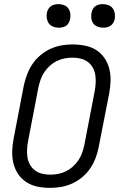

<svg xmlns="http://www.w3.org/2000/svg" viewBox="-20 -897 590 929"><path d="M222 12Q191 12 161.5 6Q132 0 108 -15.5Q84 -31 68 -54.5Q52 -78 45 -106.5Q38 -135 39 -165.5Q40 -196 46 -227L96 -487Q102 -513 112 -539Q122 -565 138 -588.5Q154 -612 177 -631Q200 -650 226 -661.5Q252 -673 278.5 -677.5Q305 -682 331 -682Q362 -682 392 -676Q422 -670 446 -654.5Q470 -639 486 -615.5Q502 -592 509 -563.5Q516 -535 515 -504.5Q514 -474 508 -443L457 -183Q452 -157 442 -131Q432 -105 416 -81.5Q400 -58 377 -39Q354 -20 328 -8.5Q302 3 275 7.5Q248 12 222 12ZM223 -52Q242 -52 261 -55.5Q280 -59 298.5 -68Q317 -77 332.5 -91Q348 -105 359.5 -122Q371 -139 377.5 -158Q384 -177 388 -195L438 -455Q442 -476 443 -496Q444 -516 441 -535Q438 -554 428.5 -570.5Q419 -587 404 -598Q389 -609 370 -613.5Q351 -618 331 -618Q312 -618 293 -614.5Q274 -611 255.5 -602Q237 -593 221.5 -579Q206 -565 194.5 -548Q183 -531 176.5 -512Q170 -493 166 -475L116 -215Q112 -194 111 -174Q110 -154 113 -135Q116 -116 125.5 -99.5Q135 -83 150 -72Q165 -61 184 -56.5Q203 -52 223 -52ZM479 -763Q465 -763 452 -768Q439 -773 431.5 -783.5Q424 -794 422 -808Q420 -822 423 -836Q425 -845 429.5 -853.5Q434 -862 442 -867.5Q450 -873 459.5 -875Q469 -877 478 -877Q492 -877 505 -872Q518 -867 525.5 -856.5Q533 -846 535.5 -832Q538 -818 535 -804Q533 -795 528 -786.5Q523 -778 515 -772.5Q507 -767 497.5 -765Q488 -763 479 -763ZM264 -763Q250 -763 237 -768Q224 -773 216.5 -783.5Q209 -794 206.5 -808Q204 -822 207 -836Q209 -845 214 -853.5Q219 -862 227 -867.5Q235 -873 244.5 -875Q254 -877 263 -877Q277 -877 290 -872Q303 -867 310.5 -856.5Q318 -846 320 -832Q322 -818 319 -804Q317 -795 312.5 -786.5Q308 -778 300 -772.5Q292 -767 282.5 -765Q273 -763 264 -763Z"/></svg>

Font: Lode
Style: Italic
Weight: 400
Italic angle: -11°
Monospace: yes
Designer: Belleve Invis
Foundry: Belleve Invis
Version: Version 29.2.0; ttfautohint (v1.8.3)